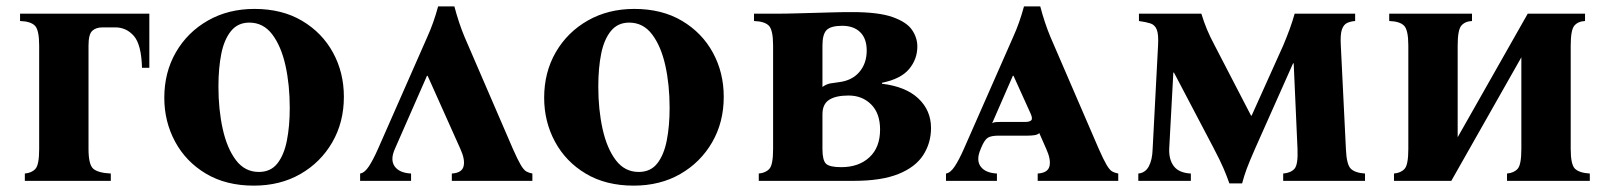

<svg xmlns="http://www.w3.org/2000/svg" viewBox="-20 -568 5056 603"><path d="M58 0V-23Q80 -25 91.5 -38Q103 -51 103 -100V-425Q103 -474 89.5 -487.5Q76 -501 43 -502V-525H449V-355H426Q424 -428 400.5 -455Q377 -482 342 -482H302Q281 -482 269.5 -471Q258 -460 258 -425V-100Q258 -51 273 -38Q288 -25 328 -23V0Z M779 -540Q866 -540 929 -502.5Q992 -465 1026 -402.5Q1060 -340 1060 -264Q1060 -184 1023.5 -121Q987 -58 923.5 -21.5Q860 15 777 15Q690 15 627 -22.5Q564 -60 530 -123Q496 -186 496 -261Q496 -341 532.5 -404Q569 -467 633 -503.5Q697 -540 779 -540ZM793 -28Q830 -28 851 -54.5Q872 -81 881 -126.5Q890 -172 890 -229Q890 -302 876.5 -362.5Q863 -423 835 -460Q807 -497 763 -497Q727 -497 705.5 -470.5Q684 -444 675 -399Q666 -354 666 -296Q666 -224 679.5 -163Q693 -102 721 -65Q749 -28 793 -28Z M1220 -100Q1205 -66 1219.5 -45.5Q1234 -25 1271 -23V0H1111V-23Q1125 -25 1138.5 -45.5Q1152 -66 1167 -100L1322 -452Q1332 -474 1340.5 -498Q1349 -522 1356 -548H1407Q1421 -495 1439 -452L1591 -100Q1606 -66 1615.5 -50Q1625 -34 1633 -29.5Q1641 -25 1652 -23V0H1399V-23Q1431 -25 1436 -46Q1441 -67 1426 -100L1323 -330H1321Z M1972 -540Q2059 -540 2122 -502.5Q2185 -465 2219 -402.5Q2253 -340 2253 -264Q2253 -184 2216.5 -121Q2180 -58 2116.5 -21.5Q2053 15 1970 15Q1883 15 1820 -22.5Q1757 -60 1723 -123Q1689 -186 1689 -261Q1689 -341 1725.5 -404Q1762 -467 1826 -503.5Q1890 -540 1972 -540ZM1986 -28Q2023 -28 2044 -54.5Q2065 -81 2074 -126.5Q2083 -172 2083 -229Q2083 -302 2069.5 -362.5Q2056 -423 2028 -460Q2000 -497 1956 -497Q1920 -497 1898.5 -470.5Q1877 -444 1868 -399Q1859 -354 1859 -296Q1859 -224 1872.5 -163Q1886 -102 1914 -65Q1942 -28 1986 -28Z M2363 0V-23Q2385 -25 2396.5 -38Q2408 -51 2408 -100V-425Q2408 -474 2394.5 -487.5Q2381 -501 2348 -502V-525H2408Q2450 -525 2480 -526Q2510 -527 2535.5 -527.5Q2561 -528 2589.5 -529Q2618 -530 2657 -530Q2739 -530 2783 -514.5Q2827 -499 2844 -474.5Q2861 -450 2861 -422Q2861 -382 2835 -351Q2809 -320 2750 -308V-305Q2825 -296 2864.5 -258.5Q2904 -221 2904 -166Q2904 -119 2879.5 -81Q2855 -43 2801.5 -21.5Q2748 0 2661 0ZM2563 -295Q2576 -304 2587.5 -306Q2599 -308 2615 -310Q2656 -315 2679 -342Q2702 -369 2702 -409Q2702 -447 2681.5 -467Q2661 -487 2625 -487Q2590 -487 2576.5 -474Q2563 -461 2563 -425ZM2622 -43Q2677 -43 2710.5 -74Q2744 -105 2744 -161Q2744 -212 2716 -240Q2688 -268 2645 -268Q2605 -268 2584 -254.5Q2563 -241 2563 -209V-100Q2563 -65 2574 -54Q2585 -43 2622 -43Z M3431 -100Q3446 -66 3455.5 -50Q3465 -34 3473 -29.5Q3481 -25 3492 -23V0H3239V-23Q3271 -25 3276 -46Q3281 -67 3266 -100L3244 -150Q3239 -145 3229 -143.5Q3219 -142 3208 -142H3117Q3093 -142 3082.5 -135.5Q3072 -129 3062 -105L3060 -100Q3045 -66 3059.5 -45.5Q3074 -25 3111 -23V0H2951V-23Q2965 -25 2978.5 -45.5Q2992 -66 3007 -100L3162 -452Q3172 -474 3180.5 -498Q3189 -522 3196 -548H3247Q3261 -495 3279 -452ZM3199 -185Q3214 -185 3219 -190.5Q3224 -196 3216 -213L3163 -330H3161L3096 -181Q3101 -184 3107 -184.5Q3113 -185 3121 -185Z M3841 8Q3833 -15 3822.5 -39.5Q3812 -64 3791 -104L3667 -340H3665L3652 -100Q3651 -66 3667 -45.5Q3683 -25 3720 -23V0H3555V-23Q3577 -25 3588 -45.5Q3599 -66 3600 -100L3617 -425Q3619 -460 3613 -475Q3607 -490 3593 -494.5Q3579 -499 3557 -502V-525H3753Q3761 -499 3770.5 -476Q3780 -453 3795 -425L3909 -205H3911L4010 -425Q4021 -451 4030 -475.5Q4039 -500 4046 -525H4236V-502Q4222 -501 4211 -496Q4200 -491 4194.5 -475.5Q4189 -460 4191 -425L4207 -100Q4209 -51 4222.5 -38Q4236 -25 4267 -23V0H4010V-23Q4034 -25 4045.5 -38Q4057 -51 4055 -100L4043 -369H4041L3923 -104Q3904 -61 3895.5 -38Q3887 -15 3881 8Z M4538 0H4358V-23Q4380 -25 4391.5 -38Q4403 -51 4403 -100V-425Q4403 -474 4389.5 -487.5Q4376 -501 4343 -502V-525H4603V-502Q4581 -501 4569.5 -487.5Q4558 -474 4558 -425V-137L4778 -525H4958V-502Q4936 -501 4924.5 -487.5Q4913 -474 4913 -425V-100Q4913 -51 4926.5 -38Q4940 -25 4973 -23V0H4713V-23Q4735 -25 4746.5 -38Q4758 -51 4758 -100V-388Z"/></svg>

Font: Bona Nova SC
Style: Bold
Weight: 700
Designer: Mateusz Machalski
Foundry: Capitalics
Version: Version 4.001; ttfautohint (v1.8.4.7-5d5b)